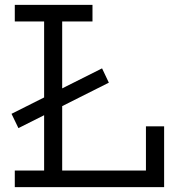

<svg xmlns="http://www.w3.org/2000/svg" viewBox="-20 -772 720 792"><path d="M56 -243.5 27.5 -302.5 401 -490 429 -431ZM41 -683.5V-752H361.5V-683.5H236.5V-68.5H611.5V0H41V-68.5H162V-683.5ZM657 -251V0H582V-251Z"/></svg>

Font: Hepta Slab ExtraLight
Style: Regular
Weight: 400
Version: Version 1.102